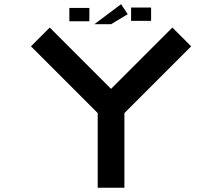

<svg xmlns="http://www.w3.org/2000/svg" viewBox="-20 -879 1040 899"><path d="M437.5 -349.6 125 -662.1 212.9 -750 500 -462.9 787.1 -750 875 -662.1 562.5 -349.6V0H437.5ZM687.5 -781.2H593.8V-843.8H687.5ZM398.4 -779.3H304.7V-841.8H398.4ZM421.9 -765.6 546.9 -859.4 578.1 -812.5 500 -765.6Z"/></svg>

Font: Xanmono
Style: Regular
Weight: 400
Designer: GGBotNet
Foundry: GGBotNet
Version: 1.00